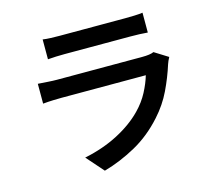

<svg xmlns="http://www.w3.org/2000/svg" viewBox="-113 -901 1226 1094"><g transform="rotate(-15 500.0 -354.0)"><path d="M226 -761Q246 -758 273.5 -757Q301 -756 325 -756Q343 -756 382.5 -756Q422 -756 471 -756Q520 -756 569 -756Q618 -756 656.5 -756Q695 -756 712 -756Q736 -756 765.5 -757Q795 -758 815 -761V-644Q796 -646 767 -647Q738 -648 711 -648Q694 -648 655.5 -648Q617 -648 568 -648Q519 -648 470 -648Q421 -648 382 -648Q343 -648 325 -648Q302 -648 274.5 -647Q247 -646 226 -644ZM897 -478Q892 -469 887 -458Q882 -447 880 -440Q857 -367 822.5 -295Q788 -223 732 -161Q656 -76 563.5 -25Q471 26 375 53L286 -48Q397 -71 486 -117.5Q575 -164 634 -225Q676 -268 702 -317.5Q728 -367 741 -412Q730 -412 702 -412Q674 -412 635 -412Q596 -412 550.5 -412Q505 -412 458.5 -412Q412 -412 370 -412Q328 -412 295.5 -412Q263 -412 245 -412Q227 -412 195.5 -411Q164 -410 134 -407V-524Q165 -522 194 -520Q223 -518 245 -518Q259 -518 289.5 -518Q320 -518 361 -518Q402 -518 449 -518Q496 -518 543.5 -518Q591 -518 632.5 -518Q674 -518 704.5 -518Q735 -518 748 -518Q771 -518 789 -520.5Q807 -523 817 -528Z"/></g></svg>

Font: Noto Sans TC SemiBold
Style: Regular
Weight: 600
Designer: Ryoko NISHIZUKA  (kana, bopomofo & ideographs); Paul D. Hunt (Latin, Greek & Cyrillic); Sandoll Communications , Soo-you
Foundry: Adobe
Version: Version 2.004-H2;hotconv 1.0.118;makeotfexe 2.5.65603